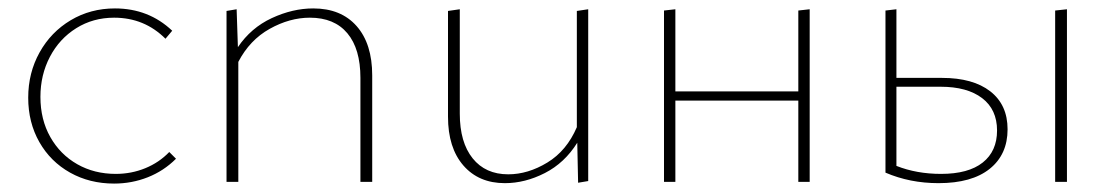

<svg xmlns="http://www.w3.org/2000/svg" viewBox="-20 -432 2643 456"><path d="M47 -200Q47 -259 74 -307.5Q101 -356 148 -384Q195 -412 253 -412Q333 -412 389 -359L373 -340Q323 -390 251 -390Q201 -390 161 -365Q121 -340 98.5 -297Q76 -254 76 -202Q76 -148 99.5 -106.5Q123 -65 163.5 -42Q204 -19 255 -19Q292 -19 325 -32.5Q358 -46 382 -71L398 -55Q369 -26 331 -11Q293 4 251 4Q193 4 146.5 -22Q100 -48 73.5 -94.5Q47 -141 47 -200Z M864 -253V0H836V-247Q836 -316 805 -353Q774 -390 716 -390Q668 -390 620.5 -363.5Q573 -337 546 -285V0H518V-406L542 -410L545 -320Q576 -366 625.5 -389Q675 -412 724 -412Q790 -412 827 -370Q864 -328 864 -253Z M1377 -410V-2L1353 2L1351 -93Q1321 -45 1274 -21Q1227 3 1179 3Q1117 3 1080.5 -39Q1044 -81 1044 -155V-406L1072 -410V-162Q1072 -94 1102.5 -56Q1133 -18 1187 -18Q1234 -18 1280 -46Q1326 -74 1350 -130V-406Z M1903 -410V0H1876V-193H1584V0H1557V-407L1584 -410V-215H1876V-407Z M2373 -125Q2373 -65 2330.5 -31Q2288 3 2209 3Q2141 3 2083 -22V-407L2109 -410V-247H2217Q2291 -247 2332 -215Q2373 -183 2373 -125ZM2514 -410V0H2486V-407ZM2348 -122Q2348 -172 2312.5 -199Q2277 -226 2214 -226H2109V-38Q2157 -19 2215 -19Q2280 -19 2314 -46Q2348 -73 2348 -122Z"/></svg>

Font: Ysabeau Infant Extralight
Style: Regular
Weight: 200
Designer: Christian Thalmann (Catharsis Fonts)
Version: Version 0.003